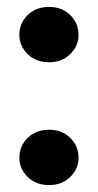

<svg xmlns="http://www.w3.org/2000/svg" viewBox="-20 -530 284 555"><path d="M122 5Q84 5 60 -18.5Q36 -42 36 -74Q36 -108 60 -131.5Q84 -155 122 -155Q159 -155 183 -131.5Q207 -108 207 -74Q207 -42 183 -18.5Q159 5 122 5ZM122 -350Q84 -350 60 -373.5Q36 -397 36 -429Q36 -463 60 -486.5Q84 -510 122 -510Q159 -510 183 -486.5Q207 -463 207 -429Q207 -397 183 -373.5Q159 -350 122 -350Z"/></svg>

Font: DM Sans 36pt ExtraBold
Style: Regular
Weight: 800
Designer: Colophon Foundry, Jonny Pinhorn
Foundry: Colophon Foundry
Version: Version 4.004;gftools[0.9.30]